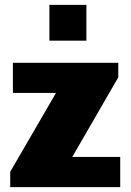

<svg xmlns="http://www.w3.org/2000/svg" viewBox="-20 -769 538 789"><path d="M466 -511V-451L277 -124H474V0H22V-63L210 -387H33V-511ZM335 -602H183V-749H335Z"/></svg>

Font: Chivo Black
Style: Regular
Weight: 900
Designer: Hector Gatti
Foundry: Omnibus-Type
Version: Version 1.007